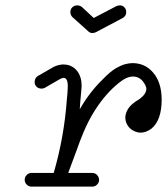

<svg xmlns="http://www.w3.org/2000/svg" viewBox="-20 -695 622 715"><path d="M413 -672Q419 -675 427.5 -675Q436 -675 443 -668Q450 -661 450 -650Q450 -635 437 -628L337 -575Q331 -572 323 -572Q315 -572 308 -579L250 -631Q242 -639 242 -650Q242 -661 249.5 -668Q257 -675 268 -675Q277 -675 285 -669L329 -628ZM97 0Q87 0 79.5 -7.5Q72 -15 72 -25.5Q72 -36 79.5 -43.5Q87 -51 97 -51H180Q219 -185 229 -325Q230 -331 231 -345Q232 -359 232 -363Q235 -402 219 -405H217Q210 -405 197 -397L147 -368Q141 -365 135 -365Q129 -365 124 -367Q119 -369 116 -372Q109 -380 109 -388Q109 -405 121 -412Q176 -444 180 -446Q199 -455 217 -455Q231 -454 237 -452Q265 -442 277 -414Q282 -402 283 -391Q284 -380 284 -374Q284 -368 283 -361Q280 -328 279 -316.5Q278 -305 277 -288Q312 -350 362 -399Q391 -429 412 -441Q433 -453 448 -456.5Q463 -460 473 -460Q520 -460 550 -425Q582 -388 582 -324Q582 -247 544 -216Q524 -201 503 -201Q498 -201 494 -202Q463 -209 451 -236Q442 -258 452 -280Q459 -297 477 -311Q483 -316 490.5 -320.5Q498 -325 500 -326.5Q502 -328 503 -329Q509 -334 513 -338L517 -343Q525 -354 525 -363Q525 -368 524 -371Q517 -390 503 -401Q491 -410 475 -410Q451 -410 421 -385Q373 -346 334 -285Q309 -246 290 -200Q277 -169 263 -129L234 -51H324Q331 -51 336.5 -47.5Q342 -44 345.5 -38Q349 -32 349 -25Q349 -18 345.5 -12.5Q342 -7 336.5 -3.5Q331 0 324 0Z"/></svg>

Font: TT2020Base
Style: Italic
Weight: 400
Italic angle: -15°
Version: Version 0.2.000